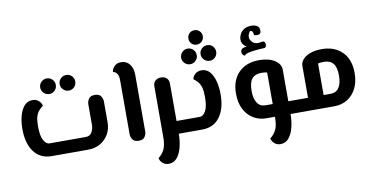

<svg xmlns="http://www.w3.org/2000/svg" viewBox="-92 -1080 3073 1575"><g transform="rotate(-10 1444.5 -292.5)"><path d="M264 0Q170 0 117.5 -69.5Q65 -139 65 -260Q65 -318 78 -368Q91 -418 118 -449Q145 -480 186 -480Q212 -480 229 -469Q246 -458 254.5 -444Q263 -430 263 -419Q243 -404 227.5 -386Q212 -368 203.5 -339Q195 -310 195 -261Q195 -180 216 -143Q237 -106 264 -106H567Q601 -106 617 -134Q633 -162 633 -193V-365Q633 -390 647 -411.5Q661 -433 698 -433Q735 -433 749 -411.5Q763 -390 763 -365V-193Q763 -138 737.5 -94Q712 -50 668 -25Q624 0 567 0ZM495 -505Q469 -505 449.5 -524Q430 -543 430 -570Q430 -597 449.5 -616Q469 -635 495 -635Q523 -635 541.5 -616Q560 -597 560 -570Q560 -543 541.5 -524Q523 -505 495 -505ZM333 -505Q307 -505 287.5 -524Q268 -543 268 -570Q268 -597 287.5 -616Q307 -635 333 -635Q360 -635 379 -616Q398 -597 398 -570Q398 -543 379 -524Q360 -505 333 -505Z M989 0Q952 0 938 -21.5Q924 -43 924 -68V-513Q924 -549 915 -565Q906 -581 895 -586Q884 -591 878 -594Q878 -602 885.5 -618Q893 -634 910.5 -647Q928 -660 958 -660Q1002 -660 1028 -626Q1054 -592 1054 -540V-66Q1054 -43 1040 -21.5Q1026 0 989 0Z M1200 229Q1175 229 1158 218Q1141 207 1132.5 192.5Q1124 178 1124 168Q1155 145 1173.5 109Q1192 73 1192 0V-418Q1192 -447 1210.5 -463.5Q1229 -480 1257 -480Q1286 -480 1304 -463.5Q1322 -447 1322 -418V-106H1425Q1436 -106 1440.5 -91.5Q1445 -77 1445 -53Q1445 -29 1440.5 -14.5Q1436 0 1425 0H1322Q1322 58 1309 110.5Q1296 163 1269 196Q1242 229 1200 229Z M1425 0Q1415 0 1410 -14.5Q1405 -29 1405 -53Q1405 -77 1410 -91.5Q1415 -106 1425 -106H1517Q1544 -106 1565 -143Q1586 -180 1586 -261Q1586 -310 1577.5 -339Q1569 -368 1554 -386Q1539 -404 1518 -419Q1518 -430 1526.5 -444Q1535 -458 1552.5 -469Q1570 -480 1595 -480Q1637 -480 1663.5 -449Q1690 -418 1703 -368Q1716 -318 1716 -260Q1716 -139 1664 -69.5Q1612 0 1517 0ZM1595 -694Q1569 -694 1552 -711.5Q1535 -729 1535 -754Q1535 -780 1552 -797Q1569 -814 1595 -814Q1620 -814 1637.5 -797Q1655 -780 1655 -754Q1655 -729 1637.5 -711.5Q1620 -694 1595 -694ZM1676 -545Q1650 -545 1630.5 -564Q1611 -583 1611 -610Q1611 -637 1630.5 -656Q1650 -675 1676 -675Q1704 -675 1722.5 -656Q1741 -637 1741 -610Q1741 -583 1722.5 -564Q1704 -545 1676 -545ZM1514 -545Q1488 -545 1468.5 -564Q1449 -583 1449 -610Q1449 -637 1468.5 -656Q1488 -675 1514 -675Q1541 -675 1560 -656Q1579 -637 1579 -610Q1579 -583 1560 -564Q1541 -545 1514 -545Z M2051 0Q1993 0 1945 -28.5Q1897 -57 1869 -111Q1841 -165 1841 -241Q1841 -354 1904.5 -417Q1968 -480 2075 -480Q2154 -480 2203.5 -448.5Q2253 -417 2253 -369V-106H2354Q2365 -106 2369.5 -91.5Q2374 -77 2374 -53Q2374 -29 2369.5 -14.5Q2365 0 2354 0H2253Q2253 58 2240 110.5Q2227 163 2200 196Q2173 229 2131 229Q2106 229 2089 218Q2072 207 2063.5 192.5Q2055 178 2055 168Q2086 145 2104.5 109Q2123 73 2123 0ZM2064 -106H2123V-369Q2116 -371 2103 -372.5Q2090 -374 2075 -374Q2023 -374 1997 -343Q1971 -312 1971 -241Q1971 -177 1994.5 -141.5Q2018 -106 2064 -106ZM1969 -536Q1957 -539 1949.5 -550Q1942 -561 1943 -574Q1944 -587 1956 -596.5Q1968 -606 1995 -606Q1982 -612 1968 -629.5Q1954 -647 1954 -672Q1954 -693 1965 -715.5Q1976 -738 1999.5 -753.5Q2023 -769 2061 -769Q2090 -769 2109 -757Q2128 -745 2128 -718Q2128 -690 2108.5 -686.5Q2089 -683 2070 -690Q2071 -702 2065.5 -715Q2060 -728 2044 -728Q2038 -721 2031.5 -708.5Q2025 -696 2025 -682Q2025 -660 2042.5 -640Q2060 -620 2091 -620Q2103 -620 2113 -622.5Q2123 -625 2130 -625Q2145 -625 2150 -611.5Q2155 -598 2150.5 -584.5Q2146 -571 2134 -570Q2130 -570 2112 -569Q2094 -568 2070 -566Q2046 -564 2023 -560Q2000 -556 1984.5 -550Q1969 -544 1969 -536Z M2354 0Q2344 0 2339 -14.5Q2334 -29 2334 -53Q2334 -77 2339 -91.5Q2344 -106 2354 -106H2417V-369Q2417 -417 2466.5 -448.5Q2516 -480 2595 -480Q2702 -480 2765.5 -417Q2829 -354 2829 -241Q2829 -165 2801 -111Q2773 -57 2725.5 -28.5Q2678 0 2619 0ZM2595 -374Q2580 -374 2567 -372.5Q2554 -371 2547 -369V-106H2606Q2652 -106 2675.5 -141.5Q2699 -177 2699 -241Q2699 -312 2673 -343Q2647 -374 2595 -374Z"/></g></svg>

Font: El Messiri
Style: Bold
Weight: 700
Designer: Mohamed Gaber
Foundry: Kief Type Foundry
Version: Version 2.020; ttfautohint (v1.8.3)